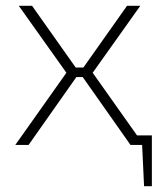

<svg xmlns="http://www.w3.org/2000/svg" viewBox="-20 -502 552 665"><path d="M506 -33V0H440V-33ZM506 -5V143H479L472 -5ZM466 -482 301 -250 478 0H432L256 -250L420 -482ZM91 -482 255 -250 79 0H33L210 -250L45 -482ZM288 -268V-235H222V-268Z"/></svg>

Font: Exo 2 ExtraLight
Style: Regular
Weight: 250
Designer: Natanael Gama
Foundry: Natanael Gama
Version: Version 2.010